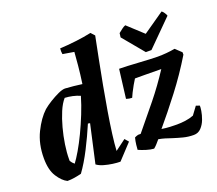

<svg xmlns="http://www.w3.org/2000/svg" viewBox="-121 -880 1199 1059"><g transform="rotate(-20 479.0 -350.0)"><path d="M105 12Q76 -2 50.5 -41.5Q25 -81 25 -150Q25 -234 57 -299Q89 -364 129 -401Q148 -417 174 -433Q200 -449 225 -460.5Q250 -472 266 -472Q315 -469 365 -462Q373 -518 377.5 -566Q382 -614 384 -644L318 -655Q315 -671 317 -689Q360 -691 411 -697Q462 -703 503 -712L523 -690Q511 -630 497 -559.5Q483 -489 469.5 -416Q456 -343 444.5 -274Q433 -205 425.5 -147.5Q418 -90 416 -51L479 -98L498 -76L416 12Q397 12 371.5 8.5Q346 5 321.5 -2Q297 -9 281 -21L331 -245L319 -247Q291 -181 257 -114.5Q223 -48 188 0Q169 5 147.5 8.5Q126 12 105 12ZM175 -64Q191 -85 213 -122.5Q235 -160 257.5 -207Q280 -254 300.5 -305Q321 -356 335 -404Q315 -413 292 -418Q269 -423 247 -424Q226 -400 209.5 -361Q193 -322 180.5 -275.5Q168 -229 161 -182.5Q154 -136 154 -97V-88Q162 -74 175 -64ZM847 12Q815 12 786 4.5Q757 -3 729 -12Q709 -19 690.5 -24.5Q672 -30 654 -33Q645 -22 634.5 -10.5Q624 1 615 8Q596 7 571.5 -0.5Q547 -8 527 -17Q527 -25 529.5 -46Q532 -67 537 -86Q546 -91 558 -94H573Q636 -170 693 -240.5Q750 -311 802 -391Q744 -392 700.5 -392Q657 -392 648 -392Q640 -380 629 -360.5Q618 -341 609 -323Q600 -305 597 -297Q580 -297 563 -303L584 -472Q604 -472 634 -470.5Q664 -469 697 -467Q730 -465 759.5 -463.5Q789 -462 807 -462Q860 -462 909 -471L944 -438V-424Q886 -328 818.5 -240Q751 -152 690 -80Q717 -76 738.5 -75Q760 -74 779 -74Q803 -74 829 -77.5Q855 -81 878 -90Q886 -101 895 -113Q904 -125 912 -136L933 -129Q934 -121 930.5 -98.5Q927 -76 917.5 -50.5Q908 -25 890.5 -6.5Q873 12 847 12ZM754 -508 651 -632 654 -656Q666 -666 677.5 -674.5Q689 -683 698 -686L788 -603L912 -689Q918 -686 926 -674Q934 -662 935 -656L787 -508Z"/></g></svg>

Font: Labrada
Style: Bold Italic
Weight: 700
Italic angle: -7°
Designer: Mercedes Jáuregui
Foundry: Omnibus-Type Team
Version: Version 1.000; ttfautohint (v1.8.4.7-5d5b)